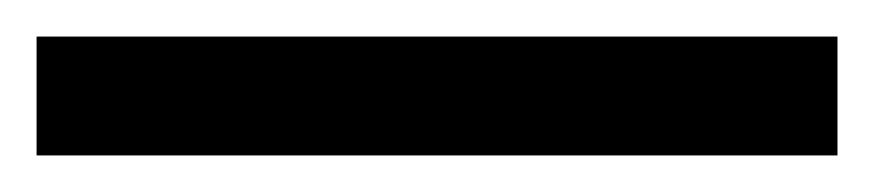

<svg xmlns="http://www.w3.org/2000/svg" viewBox="-22 70 478 105"><path d="M436 155H-2V90H436Z"/></svg>

Font: Noto Sans Ol Chiki Medium
Style: Regular
Weight: 500
Designer: Monotype Design Team, Lewis McGuffie
Foundry: Monotype Imaging Inc.
Version: Version 2.003; ttfautohint (v1.8.4.7-5d5b)